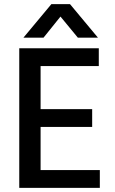

<svg xmlns="http://www.w3.org/2000/svg" viewBox="-20 -907 554 927"><path d="M462 0H73V-674H457V-588H176V-380H425V-294H176V-86H462ZM190 -725H93L228 -887H318L453 -725H356L272 -827Z"/></svg>

Font: Hind Vadodara Medium
Style: Regular
Weight: 500
Designer: Hitesh Malaviya
Foundry: Indian Type Foundry
Version: Version 1.001;PS 1.0;hotconv 1.0.86;makeotf.lib2.5.63406; tt